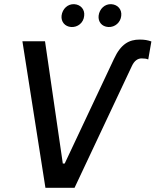

<svg xmlns="http://www.w3.org/2000/svg" viewBox="-20 -897 743 917"><path d="M524 -615C557 -687 597 -708 647 -708C671 -708 686 -705 703 -699L688 -613C679 -617 669 -618 656 -618C639 -618 622 -608 610 -582L336 0H197L87 -700H195L280 -116H289ZM320 -768C351 -766 379 -788 382 -821C386 -851 366 -875 335 -877C304 -879 278 -855 274 -822C271 -793 290 -770 320 -768ZM497 -768C530 -766 556 -791 559 -821C563 -851 543 -875 512 -877C481 -879 455 -855 451 -822C448 -793 466 -770 497 -768Z"/></svg>

Font: Fixel Display Medium
Style: Italic
Weight: 500
Italic angle: -10°
Designer: AlfaBravo + MacPaw
Foundry: Kyrylo Tkachov, Marchela Mozhyna, Serhii Makarenko, Maria Weinstein, Zakhar Kryvoshyya
Version: Version 1.210;Glyphs 3.2 (3217)